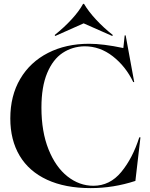

<svg xmlns="http://www.w3.org/2000/svg" viewBox="-20 -952 772 987"><path d="M33 -343Q33 -460 84 -546.5Q135 -633 227 -680Q319 -727 438 -727Q510 -727 614 -705L621 -770H626L670 -530H665Q626 -611 560 -662.5Q494 -714 415 -714Q352 -713 302 -680Q252 -647 222.5 -576.5Q193 -506 193 -399Q193 -275 229.5 -184Q266 -93 327 -45Q388 3 460 3Q545 3 603.5 -68Q662 -139 696 -246H702L676 -22Q563 15 446 15Q315 15 222 -28Q129 -71 81 -151.5Q33 -232 33 -343ZM264 -767 261 -772Q310 -811 348.5 -853Q387 -895 407 -932H412Q435 -893 474 -851Q513 -809 560 -772L557 -767L410 -832Z"/></svg>

Font: Nyght Serif Medium
Style: Regular
Weight: 500
Designer: Maksym Kobuzan
Version: Version 0.410